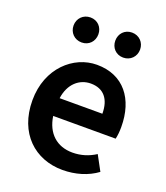

<svg xmlns="http://www.w3.org/2000/svg" viewBox="-132 -792 772 895"><g transform="rotate(20 254.0 -344.5)"><path d="M282 12C346 12 406 -6 452 -40L412 -114C378 -92 340 -80 298 -80C220 -80 168 -128 156 -210H466C470 -228 472 -246 472 -270C472 -408 400 -504 267 -504C152 -504 40 -406 40 -246C40 -82 146 12 282 12ZM156 -298C166 -372 214 -412 270 -412C334 -412 368 -370 368 -298ZM163 -577C199 -577 224 -604 224 -639C224 -674 199 -701 163 -701C127 -701 101 -674 101 -639C101 -604 127 -577 163 -577ZM369 -577C405 -577 431 -604 431 -639C431 -674 405 -701 369 -701C333 -701 308 -674 308 -639C308 -604 333 -577 369 -577Z"/></g></svg>

Font: Source Sans Pro Semibold
Style: Regular
Weight: 600
Designer: Paul D. Hunt
Foundry: Adobe Systems Incorporated
Version: Version 3.006;hotconv 1.0.111;makeotfexe 2.5.65597